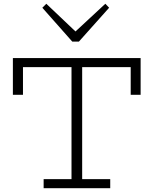

<svg xmlns="http://www.w3.org/2000/svg" viewBox="-20 -992 809 1012"><path d="M396 -772.9H360.8L203.1 -951.2L224.1 -972.2L377.9 -826.2L535.2 -972.2L555.2 -951.2ZM47.9 -686H721.2V-492.2H668.9V-638.2H413.1V-47.9H561V0H210V-47.9H356.9V-638.2H101.1V-492.2H47.9Z"/></svg>

Font: BioRhyme Light
Style: Regular
Weight: 300
Designer: Aoife Mooney
Foundry: Aoife Mooney Type
Version: Version 1.500;PS 001.500;hotconv 1.0.88;makeotf.lib2.5.64775